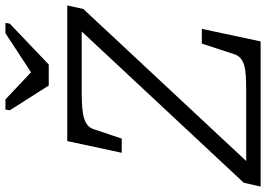

<svg xmlns="http://www.w3.org/2000/svg" viewBox="-181 -821 977 705"><g transform="rotate(-90 307.5 -468.5)"><path d="M346 -778H423L573 -921L576 -937H538L364 -823L418 -821L295 -937H258L255 -921ZM33 -53H327Q359 -53 382.5 -54.5Q406 -56 422 -61Q438 -66 447.5 -75Q457 -84 461 -97L500 -216H554L508 0H-25L-11 -62L564 -678L576 -657H320Q288 -657 264.5 -655Q241 -653 225 -648Q209 -643 199 -634Q189 -625 185 -611L151 -510H99L142 -710H640L627 -651L39 -21Z"/></g></svg>

Font: Roboto Serif 20pt Light
Style: Italic
Weight: 300
Italic angle: -10°
Version: Version 1.007